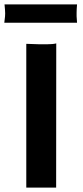

<svg xmlns="http://www.w3.org/2000/svg" viewBox="-20 -850 374 870"><path d="M99.1 -651.4Q147.9 -649.4 158.2 -649.4H193.4Q219.2 -649.4 234.9 -653.3L234.4 0H99.1ZM329.1 -830.1Q327.1 -805.7 327.1 -793V-776.4Q327.1 -772.5 329.1 -747.1H-0.5L1 -759.8Q3.4 -775.9 3.4 -789.1Q3.4 -802.2 0.5 -830.1Z"/></svg>

Font: Hammersmith One
Style: Regular
Weight: 400
Designer: Nicole Fally
Foundry: Nicole Fally
Version: Version 1.003